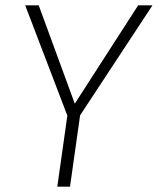

<svg xmlns="http://www.w3.org/2000/svg" viewBox="-20 -704 595 724"><path d="M555 -684 282 -269 244 0H196L234 -268L75 -684H126L262 -313L501 -684Z"/></svg>

Font: Fira Sans ExtraLight
Style: Italic
Weight: 275
Italic angle: -8°
Designer: Carrois Corporate & Edenspiekermann AG
Foundry: Carrois Corporate GbR & Edenspiekermann AG
Version: Version 4.203